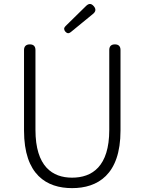

<svg xmlns="http://www.w3.org/2000/svg" viewBox="-20 -958 745 991"><path d="M104 -506V-284C104 -55 221 13 352 13C483 13 602 -55 602 -284V-506V-700C602 -719 592 -729 573 -729C554 -729 544 -719 544 -700V-288C544 -98 455 -41 352 -41C251 -41 163 -98 163 -288V-700C163 -719 153 -729 134 -729C115 -729 104 -719 104 -700ZM406 -842 461 -887C475 -899 476 -912 464 -926C451 -941 439 -941 425 -928L375 -879L318 -823C309 -814 309 -805 317 -795C326 -785 335 -784 345 -792Z"/></svg>

Font: GenSenRounded2 TW L
Style: Regular
Weight: 300
Version: Version 2.100;PS 2.1;hotconv 16.6.51;makeotf.lib2.5.65220 DE